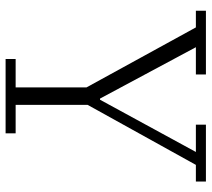

<svg xmlns="http://www.w3.org/2000/svg" viewBox="-54 -684 738 669"><g transform="rotate(90 314.5 -349.0)"><path d="M185 -35H284V-282L75 -663H17V-698H239V-663H144L323 -329H327L509 -663H414V-698H612V-663H554L345 -286V-35H444V0H185Z"/></g></svg>

Font: IBM Plex Serif Light
Style: Regular
Weight: 300
Designer: Mike Abbink, Paul van der Laan, Pieter van Rosmalen
Foundry: Bold Monday
Version: Version 3.001